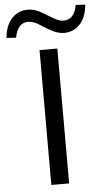

<svg xmlns="http://www.w3.org/2000/svg" viewBox="-142 -961 546 1000"><g transform="rotate(-5 131.0 -461.5)"><path d="M85 0V-705H178V0ZM-31 -780 -81 -783Q-75 -849 -41.5 -884.5Q-8 -920 42 -920Q66 -920 89.5 -910.5Q113 -901 145 -880Q177 -860 193 -853.5Q209 -847 223 -847Q252 -847 269.5 -866.5Q287 -886 293 -923L343 -920Q337 -855 304 -819Q271 -783 221 -783Q197 -783 172 -793.5Q147 -804 115 -825Q87 -844 70 -850.5Q53 -857 39 -857Q10 -857 -7 -837.5Q-24 -818 -31 -780Z"/></g></svg>

Font: Nunito Sans 12pt ExtraLight 12pt Medium
Style: Regular
Weight: 500
Version: Version 3.101;gftools[0.9.27]